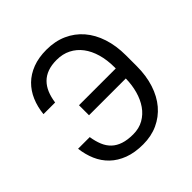

<svg xmlns="http://www.w3.org/2000/svg" viewBox="-194 -893 1059 1059"><g transform="rotate(-45 335.0 -363.5)"><path d="M150.6 -227.3Q156.6 -188.9 168.9 -159.3Q181.1 -129.6 202.4 -109.4Q223.7 -89.1 255.3 -78.7Q286.9 -68.2 331 -68.2Q377.1 -68.2 412.1 -88.1Q447.1 -108 470.7 -141.9Q494.3 -175.8 506.7 -220.5Q519.2 -265.3 519.9 -315.3H233V-393.5H519.9V-403.4Q519.9 -459.9 506.4 -506.7Q492.9 -553.6 467.5 -587.2Q442.1 -620.7 405.5 -639.2Q369 -657.7 322.4 -657.7Q282 -657.7 252.1 -646.8Q222.3 -636 201.5 -615.2Q180.8 -594.5 168.3 -564.8Q155.9 -535.2 150.6 -497.2H59.7Q65 -549.4 83.8 -593.4Q102.6 -637.4 135.1 -669.4Q167.6 -701.3 214.5 -719.3Q261.4 -737.2 322.4 -737.2Q389.2 -737.2 442.5 -713.4Q495.7 -689.6 533.2 -646.1Q570.7 -602.6 590.7 -541.4Q610.8 -480.1 610.8 -404.8V-321Q610.8 -246.1 590.9 -184.8Q571 -123.6 534.3 -80.4Q497.5 -37.3 446 -13.7Q394.5 9.9 331 9.9Q266 9.9 217.7 -8.3Q169.4 -26.6 136.2 -58.6Q103 -90.6 84.3 -133.9Q65.7 -177.2 59.7 -227.3Z"/></g></svg>

Font: Interop
Style: Regular
Weight: 400
Designer: Rasmus Andersson, Google, Jang Haemin
Foundry: jhaemin
Version: Version 1.008